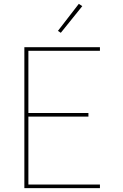

<svg xmlns="http://www.w3.org/2000/svg" viewBox="-20 -981 640 1001"><path d="M107 0V-735H501V-716H128V-392H441V-373H128V-19H501V0ZM297 -810 282 -820 391 -961 409 -949Z"/></svg>

Font: Zed Sans Thin Extended
Style: Regular
Weight: 100
Width: 7
Designer: Belleve Invis
Foundry: Belleve Invis
Version: Version 1.0.0; ttfautohint (v1.8.4)